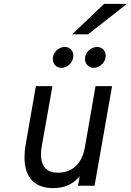

<svg xmlns="http://www.w3.org/2000/svg" viewBox="-20 -953 671 985"><path d="M253 12Q195.5 12 159.8 -14Q124 -40 111.8 -90.2Q99.5 -140.5 112 -213L164 -511H249L195 -207Q182.5 -138 203.5 -102.5Q224.5 -67 276 -67Q333 -67 369 -101Q405 -135 416 -200L470 -511H555L465 0H380L389 -49Q364.5 -18.5 330.5 -3.2Q296.5 12 253 12ZM461 -605Q441.5 -605 428.8 -618.2Q416 -631.5 416 -650Q416 -676.5 435.5 -694.2Q455 -712 478 -712Q497.5 -712 509.8 -699Q522 -686 522 -667Q522 -650 513.2 -636Q504.5 -622 490.5 -613.5Q476.5 -605 461 -605ZM295 -605Q275.5 -605 263.2 -618.2Q251 -631.5 251 -650Q251 -667 259.8 -681Q268.5 -695 282.5 -703.5Q296.5 -712 312 -712Q332.5 -712 344.2 -699Q356 -686 356 -667Q356 -641.5 337.5 -623.2Q319 -605 295 -605ZM350 -777 514 -933H631L432 -777Z"/></svg>

Font: Overpass
Style: Italic
Weight: 400
Italic angle: -10°
Designer: Delve Withrington, Dave Bailey, Thomas Jockin
Foundry: Delve Fonts LLC
Version: Version 4.000